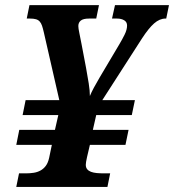

<svg xmlns="http://www.w3.org/2000/svg" viewBox="-20 -734 684 754"><path d="M381.8 -340.8H509.8L497.6 -282.2H357.9L344.7 -224.1H484.9L472.7 -165H333L321.8 -117.2Q319.3 -106.4 318.1 -98.6Q316.9 -90.8 316.9 -86.9Q316.9 -76.2 322.3 -69.6Q327.6 -63 337.2 -59.3Q346.7 -55.7 359.9 -54.4Q373 -53.2 388.7 -53.2H412.6L401.9 0H43.9L54.7 -53.2H81.5Q97.2 -53.2 111.8 -55.4Q126.5 -57.6 138.7 -64.2Q150.9 -70.8 159.7 -82.5Q168.5 -94.2 172.9 -113.8L183.6 -165H43.9L55.7 -224.1H195.8L209 -282.2H68.8L80.6 -340.8H212.9L151.9 -607.9Q148.4 -623 145 -633.1Q141.6 -643.1 136 -649.4Q130.4 -655.8 121.3 -658.4Q112.3 -661.1 97.7 -661.1H85L95.7 -713.9H368.7L357.9 -661.1H329.6Q307.1 -661.1 297.4 -653.3Q287.6 -645.5 287.6 -631.8Q287.6 -623 291.5 -604.7Q295.4 -586.4 299.8 -563L317.9 -467.8Q323.7 -436 328.4 -406.7Q333 -377.4 333 -356.9Q338.4 -370.6 348.6 -389.6Q358.9 -408.7 371.6 -430.2L448.7 -560.1Q459.5 -578.1 469.2 -597.7Q479 -617.2 479 -633.8Q479 -647.5 467.8 -654.3Q456.5 -661.1 439.9 -661.1H419.9L431.6 -713.9H643.6L632.8 -661.1H629.9Q606.9 -661.1 585.2 -642.1Q563.5 -623 537.6 -583Z"/></svg>

Font: Droid Serif
Style: Bold Italic
Weight: 700
Italic angle: -12°
Designer: Monotype Design team
Foundry: Monotype Imaging Inc.
Version: Version 1.03